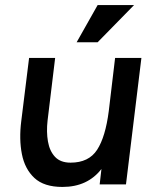

<svg xmlns="http://www.w3.org/2000/svg" viewBox="-20 -729 603 759"><path d="M366 -709H510L366 -562H283ZM168 -252Q163 -208 169.5 -170Q176 -132 197.5 -109Q219 -86 259 -86Q331 -86 364 -137Q397 -188 410 -290L435 -500H539L478 0H374L381 -61Q354 -26 315.5 -8Q277 10 227 10Q154 10 116 -25.5Q78 -61 66.5 -120Q55 -179 64 -250L95 -500H198Z"/></svg>

Font: Haskoy SemiBold
Style: Italic
Weight: 600
Designer: Ertekin Erdin
Foundry: Ertekin Erdin
Version: Version 2.000; ttfautohint (v1.8.4.7-5d5b)